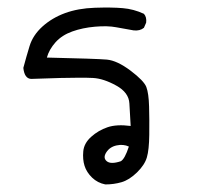

<svg xmlns="http://www.w3.org/2000/svg" viewBox="-20 -317 540 510"><path d="M259.8 172.9Q239.3 168.9 224.6 154.8Q210 140.6 204.6 123.5Q199.2 106.4 201.2 85Q203.1 63.5 222.2 46.4Q241.2 29.3 265.6 21Q290 12.7 327.1 17.6Q325.2 -12.7 323.7 -42Q322.3 -71.3 288.6 -89.8Q254.9 -108.4 227.1 -109.9Q199.2 -111.3 141.1 -109.9Q83 -108.4 62.5 -107.4Q44.9 -108.4 42 -136.7Q49.8 -166 58.6 -194.8Q67.4 -223.6 92.8 -246.6Q118.2 -269.5 152.8 -282.2Q187.5 -294.9 231.9 -296.4Q276.4 -297.9 305.7 -295.4Q335 -293 362.3 -280.3Q370.1 -271.5 368.2 -256.8L362.3 -243.2Q351.6 -234.4 335 -236.3Q311.5 -240.2 288.6 -244.6Q265.6 -249 232.4 -246.1Q199.2 -243.2 171.9 -233.4Q144.5 -223.6 127.4 -204.6Q110.4 -185.5 104.5 -164.1Q236.3 -161.1 263.7 -158.7Q291 -156.2 326.7 -129.4Q362.3 -102.5 368.7 -85.9Q375 -69.3 376 -34.2Q377 1 376.5 41Q376 81.1 370.1 101.1Q364.3 121.1 343.8 141.1Q323.2 161.1 302.7 167Q282.2 172.9 259.8 172.9ZM300.8 111.3Q311.5 105.5 322.3 72.3Q307.6 65.4 289.6 69.3Q271.5 73.2 262.2 87.9Q252.9 102.5 263.7 111.3Q274.4 120.1 300.8 111.3Z"/></svg>

Font: JasonHandwriting2
Style: Regular
Weight: 400
Version: Version 1.05.10